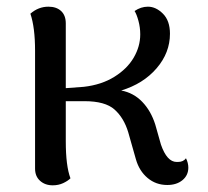

<svg xmlns="http://www.w3.org/2000/svg" viewBox="-20 -543 622 575"><path d="M544 -41Q544 -18 526.5 -3.5Q509 11 481 11Q447 11 422 -10Q397 -31 387 -66L364 -147Q351 -190 323 -215Q295 -240 233 -240H177V-120Q177 -46 191 -9Q183 -1 169 5.5Q155 12 138 12Q115 12 100 -1.5Q85 -15 85 -38V-391Q85 -461 71 -502Q95 -523 125 -523Q149 -523 163 -510Q177 -497 177 -473V-279L231 -283Q284 -289 322.5 -313Q361 -337 380.5 -370.5Q400 -404 400 -440Q400 -461 394.5 -481Q389 -501 383 -510Q402 -523 423 -523Q447 -523 468 -502Q489 -481 489 -442Q489 -385 449 -338.5Q409 -292 343 -272Q380 -265 406 -238Q432 -211 445 -170L462 -110Q480 -58 509 -58H513Q529 -58 537 -69Q544 -55 544 -41Z"/></svg>

Font: Arima Madurai Medium
Style: Regular
Weight: 500
Designer: Joana Correia and Natanael Gama
Foundry: NDISCOVER
Version: Version 1.020